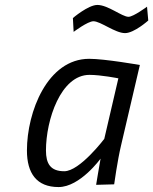

<svg xmlns="http://www.w3.org/2000/svg" viewBox="-20 -748 620 777"><path d="M575 -721C575 -721 520 -680 500 -680C474 -680 417 -728 374 -728C337 -728 275 -675 275 -675L278 -619C278 -619 335 -662 358 -662C387 -662 446 -614 486 -614C523 -614 580 -665 580 -665L575 -721ZM342 -445C389 -445 459 -431 459 -431L402 -186C402 -186 303 -55 240 -55C184 -55 166 -86 166 -139C166 -263 226 -445 342 -445ZM217 9C304 9 387 -106 387 -106C383 -85 369 0 369 0L442 -2C442 -2 455 -97 470 -160L546 -485C546 -485 404 -510 341 -510C172 -510 89 -295 89 -139C89 -47 128 9 217 9Z"/></svg>

Font: RazerF5
Style: Italic
Weight: 400
Foundry: Razer Inc.
Version: Version 2